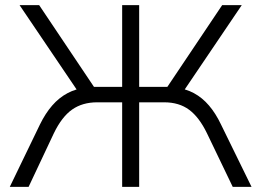

<svg xmlns="http://www.w3.org/2000/svg" viewBox="-20 -725 1014 745"><path d="M18 0 135 -242Q156 -285 182.5 -315.5Q209 -346 242 -363.5Q275 -381 313 -385L288 -362L56 -705H132L356 -371L334 -388H454V-705H520V-388H641L618 -371L842 -705H918L686 -362L661 -385Q700 -381 732.5 -363.5Q765 -346 791 -315.5Q817 -285 837 -243L956 0H883L783 -208Q753 -270 714 -299Q675 -328 617 -328H520V0H454V-328H357Q300 -328 260 -300Q220 -272 189 -208L91 0Z"/></svg>

Font: Nunito Sans 9pt Light
Style: Regular
Weight: 300
Version: Version 3.101;gftools[0.9.27]